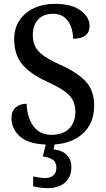

<svg xmlns="http://www.w3.org/2000/svg" viewBox="-20 -744 555 1001"><path d="M239 10Q134 10 87 -30Q40 -70 40 -129Q40 -165 62 -184Q84 -203 119 -203Q121 -132 154 -86.5Q187 -41 248 -41Q307 -41 340 -73Q373 -105 373 -162Q373 -199 357.5 -225.5Q342 -252 309 -273.5Q276 -295 224 -319Q136 -359 95 -409.5Q54 -460 54 -540Q54 -597 81.5 -638Q109 -679 157 -701.5Q205 -724 265 -724Q354 -724 400.5 -689Q447 -654 447 -610Q447 -542 361 -542Q361 -574 350.5 -604Q340 -634 317 -653Q294 -672 256 -672Q207 -672 179 -642.5Q151 -613 151 -562Q151 -527 164 -501Q177 -475 209 -452.5Q241 -430 297 -405Q384 -366 427.5 -318.5Q471 -271 471 -194Q471 -98 407.5 -44Q344 10 239 10ZM227 237Q213 237 191.5 234.5Q170 232 153 227V176Q189 184 215 184Q242 184 258 170.5Q274 157 274 130Q274 101 254 88Q234 75 203 72L223 -9H269L259 35Q303 39 327.5 63Q352 87 352 127Q352 179 318.5 208Q285 237 227 237Z"/></svg>

Font: Noto Serif Tamil SemiCondensed Medium
Style: Italic
Weight: 500
Width: 4
Italic angle: -12°
Designer: Indian Type Foundry, Tom Grace, and the Monotype Design Team
Foundry: Monotype Imaging Inc.
Version: Version 2.003; ttfautohint (v1.8.4.7-5d5b)